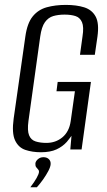

<svg xmlns="http://www.w3.org/2000/svg" viewBox="-20 -619 443 795"><path d="M149.7 11.4Q113.8 11.4 85 1.7Q56.3 -8 42.3 -38Q28.3 -68 36.6 -128.2L84.9 -467.3Q92.6 -523 115.4 -551Q138.2 -579.1 173.6 -588.9Q209.1 -598.7 252.8 -598.7Q296.6 -598.7 328.8 -588.6Q361 -578.4 376.1 -550.3Q391.2 -522.3 383.5 -467.3L372.6 -392.2H311.2L321.6 -468Q327.9 -507.8 319.5 -527.1Q311.1 -546.4 292.4 -552.5Q273.6 -558.5 247.4 -558.5Q221.5 -558.5 200.6 -552.5Q179.8 -546.4 166 -527.1Q152.2 -507.8 146.6 -468L97.8 -117.8Q92.5 -78.3 100.4 -58.9Q108.3 -39.4 127.5 -33.4Q146.8 -27.3 172 -27.3Q210.5 -27.3 238.5 -50.5Q266.5 -73.8 272.8 -117.8L290.2 -241.2H213.9L218.8 -279.7H356.5L317.8 0H271.1L276 -56.5Q271 -50.1 266 -43.3Q261 -36.6 256.7 -31.6Q239.6 -12.3 213.9 -0.4Q188.2 11.4 149.7 11.4ZM105.7 156.3Q122.9 133.7 132 117.2Q141.2 100.7 141.5 92.3Q141.8 86.4 137.8 82.6Q133.9 78.7 129.9 73.3Q125.9 67.8 126.5 58.5Q127 49.1 136.6 40.5Q146.1 31.9 159.8 31.9Q173.9 31.9 182.2 39.9Q190.5 47.9 189.7 60.5Q189.1 72 180.1 89.1Q171 106.3 158.5 124Q145.9 141.7 132.8 156.3Z"/></svg>

Font: Alumni Sans Thin
Style: Italic
Weight: 100
Italic angle: -8°
Designer: Robert E. Leuschke
Foundry: Robert E. Leuschke
Version: Version 1.016